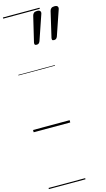

<svg xmlns="http://www.w3.org/2000/svg" viewBox="-212 -1071 902 1632"><g transform="rotate(-15 239.5 -255.0)"><path d="M218 -712Q204 -712 201 -719Q198 -726 200 -736L253 -959Q256 -972 265.5 -980.5Q275 -989 294 -989Q315 -989 321.5 -979.5Q328 -970 324 -957L248 -735Q244 -725 237.5 -718.5Q231 -712 218 -712ZM371 -712Q357 -712 354.5 -719Q352 -726 354 -736L406 -959Q409 -972 418.5 -980.5Q428 -989 447 -989Q468 -989 474.5 -979.5Q481 -970 477 -957L401 -735Q397 -725 390.5 -718.5Q384 -712 371 -712ZM0 490H322V500H0ZM0 -20H322V0H0ZM0 -505H322V-500H0ZM0 -1010H322V-1000H0Z"/></g></svg>

Font: Playwrite AU QLD Guides
Style: Regular
Weight: 400
Designer: Veronika Burian, José Scaglione
Foundry: TypeTogether
Version: Version 1.003